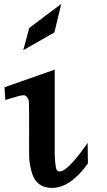

<svg xmlns="http://www.w3.org/2000/svg" viewBox="-20 -919 530 951"><path d="M415.5 -109.4Q328.6 11.7 237.8 11.7Q153.8 11.7 134.3 -76.7Q130.4 -90.8 127.2 -111.1Q124 -131.3 124 -160.2Q125 -411.6 122.6 -420.9Q113.8 -447.3 96.2 -447.3Q86.4 -447.3 64 -440.9Q41.5 -434.6 6.3 -423.8L2.4 -486.8L251 -574.2V-155.3Q252 -127 253.9 -109.9Q255.9 -92.8 257.8 -85.4Q261.2 -69.8 275.4 -69.8Q315.9 -69.8 414.1 -211.4ZM95.2 -670.4 125 -780.8 283.2 -899.4 249.5 -758.3Z"/></svg>

Font: IranNastaliq
Style: Regular
Weight: 400
Designer: Hossein Zahedi
Version: Version 1.5